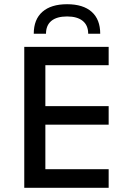

<svg xmlns="http://www.w3.org/2000/svg" viewBox="-20 -890 621 910"><path d="M95 -668H495V-581H195V-387H495V-299H195V-88H495V0H95ZM298 -812Q249 -812 223.5 -791Q198 -770 198 -730H140Q140 -798 181 -834Q222 -870 298 -870Q374 -870 414.5 -834Q455 -798 455 -730H398Q398 -770 372 -791Q346 -812 298 -812Z"/></svg>

Font: Madhuban
Style: Regular
Weight: 400
Designer: jaikishan Patel
Foundry: MagicType
Version: Version 1.000